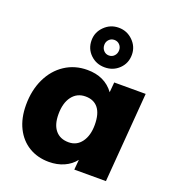

<svg xmlns="http://www.w3.org/2000/svg" viewBox="-143 -902 928 1021"><g transform="rotate(20 321.5 -391.0)"><path d="M609 -508 569 0H390L395 -57Q371 -26 333 -9Q295 8 248 8Q184 8 135 -21.5Q86 -51 58.5 -106Q31 -161 31 -236Q31 -319 62 -384Q93 -449 148.5 -485.5Q204 -522 275 -522Q374 -522 426 -451L431 -508ZM411 -260Q411 -323 386 -354.5Q361 -386 314 -386Q266 -386 238 -349Q210 -312 210 -248Q210 -189 236.5 -157.5Q263 -126 311 -126Q357 -126 384 -163Q411 -200 411 -260ZM241 -678Q241 -724 274.5 -757Q308 -790 355 -790Q402 -790 435.5 -757Q469 -724 469 -678Q469 -630 436 -598Q403 -566 355 -566Q307 -566 274 -598Q241 -630 241 -678ZM397 -678Q397 -696 385 -708.5Q373 -721 355 -721Q337 -721 325 -708.5Q313 -696 313 -678Q313 -659 325 -646Q337 -633 355 -633Q373 -633 385 -646Q397 -659 397 -678Z"/></g></svg>

Font: Muli Black
Style: Italic
Weight: 900
Italic angle: -4.541°
Designer: Vernon Adams
Foundry: Vernon Adams
Version: Version 2.001